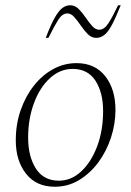

<svg xmlns="http://www.w3.org/2000/svg" viewBox="-20 -700 499 730"><path d="M188 10Q118 10 79 -39.5Q40 -89 40 -166Q40 -228 58.5 -281Q77 -334 109 -374.5Q141 -415 182.5 -437.5Q224 -460 271 -460Q341 -460 380 -410.5Q419 -361 419 -282Q419 -229 402 -177Q385 -125 354 -83Q323 -41 281 -15.5Q239 10 188 10ZM204 -13Q251 -13 289 -48.5Q327 -84 349.5 -144Q372 -204 372 -278Q372 -348 343 -393Q314 -438 256 -438Q208 -438 169.5 -402.5Q131 -367 109 -307.5Q87 -248 87 -177Q87 -105 116.5 -59Q146 -13 204 -13ZM154 -556Q173 -606 188 -632.5Q203 -659 217 -669.5Q231 -680 247 -680Q265 -680 279 -666Q293 -652 305.5 -633.5Q318 -615 330.5 -601Q343 -587 357 -587Q376 -587 391.5 -610.5Q407 -634 429 -680H439Q419 -630 404.5 -603.5Q390 -577 376 -566.5Q362 -556 346 -556Q328 -556 314 -570Q300 -584 287.5 -602.5Q275 -621 262.5 -635Q250 -649 236 -649Q217 -649 202 -625.5Q187 -602 164 -556Z"/></svg>

Font: Spectral ExtraLight
Style: Italic
Weight: 275
Italic angle: -10°
Designer: Jean-Baptiste Levee
Foundry: Production Type
Version: Version 2.001